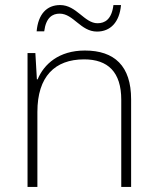

<svg xmlns="http://www.w3.org/2000/svg" viewBox="-20 -740 622 760"><path d="M125 -616H155C162 -671 188 -686 216 -686C271 -686 299 -615 364 -615C417 -615 453 -652 459 -720H429C422 -663 395 -648 366 -648C314 -648 283 -720 218 -720C165 -720 131 -684 125 -616ZM316 -540C213 -540 154 -486 129 -426H126L120 -530H89V0H128V-297C128 -437 197 -505 313 -505C407 -505 460 -455 460 -345V0H499V-347C499 -479 433 -540 316 -540Z"/></svg>

Font: Noto Sans Lao ExtraLight
Style: Regular
Weight: 200
Designer: Monotype Design Team
Foundry: Monotype Imaging Inc.
Version: Version 2.003